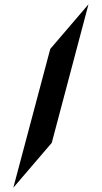

<svg xmlns="http://www.w3.org/2000/svg" viewBox="-20 -832 474 894"><path d="M42 42 221 -167 392 -812 214 -604Z"/></svg>

Font: Drag You Down
Style: Regular
Weight: 400
Designer: Robert Jablonski
Foundry: Cannot Into Space Fonts
Version: Version 0.97